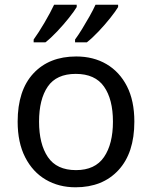

<svg xmlns="http://www.w3.org/2000/svg" viewBox="-20 -786 645 816"><path d="M551 -269Q551 -136 483.5 -63Q416 10 301 10Q230 10 174.5 -22.5Q119 -55 87 -117.5Q55 -180 55 -269Q55 -402 122 -474Q189 -546 304 -546Q377 -546 432.5 -513.5Q488 -481 519.5 -419.5Q551 -358 551 -269ZM146 -269Q146 -174 183.5 -118.5Q221 -63 303 -63Q384 -63 422 -118.5Q460 -174 460 -269Q460 -364 422 -418Q384 -472 302 -472Q220 -472 183 -418Q146 -364 146 -269ZM482 -756Q472 -739 449 -710Q426 -681 399 -652.5Q372 -624 349 -606H299V-618Q313 -637 329 -663Q345 -689 360.5 -716.5Q376 -744 386 -766H482ZM306 -756Q296 -739 273 -710Q250 -681 223 -652.5Q196 -624 173 -606H123V-618Q144 -647 169 -689.5Q194 -732 210 -766H306Z"/></svg>

Font: Noto Sans Gothic
Style: Regular
Weight: 400
Designer: Monotype Design Team
Foundry: Monotype Imaging Inc.
Version: Version 2.001; ttfautohint (v1.8.4.7-5d5b)